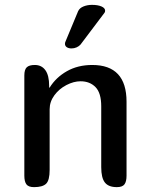

<svg xmlns="http://www.w3.org/2000/svg" viewBox="-20 -769 620 789"><path d="M123 -502Q151 -502 166.5 -480.5Q182 -459 182 -416V-409H184Q210 -451 255 -476.5Q300 -502 359 -502Q500 -502 500 -351V-47Q500 -23 491.5 -11.5Q483 0 460 0Q426 0 411 -19Q396 -38 396 -82V-332Q396 -387 372.5 -411Q349 -435 311 -435Q283 -435 253 -419.5Q223 -404 203.5 -377.5Q184 -351 184 -320V-71Q184 -28 169.5 -14Q155 0 120 0Q97 0 88.5 -11.5Q80 -23 80 -47V-459Q80 -483 90 -492.5Q100 -502 123 -502ZM274 -570Q262 -570 254.5 -575Q247 -580 247 -589Q247 -594 249 -598L301 -723Q307 -736 323 -742.5Q339 -749 358 -749Q382 -749 397 -742.5Q412 -736 412 -725Q412 -719 409 -716L311 -586Q305 -579 295 -574.5Q285 -570 274 -570Z"/></svg>

Font: Marmelad for Arash.Academy
Style: Regular
Weight: 400
Designer: Manvel Shmavonyan
Foundry: Cyreal
Version: Version 1.110;Glyphs 3.2 (3202)